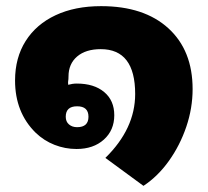

<svg xmlns="http://www.w3.org/2000/svg" viewBox="-20 -512 676 625"><path d="M447 93 323 2Q420 -93 420 -206Q420 -352 308 -352Q259 -352 231 -328Q203 -304 203 -263Q203 -253 202 -249Q201 -245 202 -236Q216 -240 230 -240Q286 -240 319 -212.5Q352 -185 352 -137Q352 -88 318 -57.5Q284 -27 229 -27Q192 -27 157.5 -40.5Q123 -54 96 -80Q29 -146 29 -250Q29 -324 63.5 -378.5Q98 -433 161 -462.5Q224 -492 309 -492Q449 -492 528 -420Q607 -348 607 -222Q607 -160 586.5 -99.5Q566 -39 530 11.5Q494 62 447 93ZM231 -98Q268 -98 268 -132Q268 -166 231 -166Q194 -166 194 -132Q194 -116 204.5 -107Q215 -98 231 -98Z"/></svg>

Font: Noto Sans Thai Looped UI Black
Style: Regular
Weight: 900
Designer: Cadson Demak Team
Foundry: Cadson Demak Co., Ltd.
Version: Version 1.000